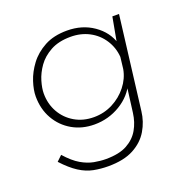

<svg xmlns="http://www.w3.org/2000/svg" viewBox="-108 -497 772 786"><g transform="rotate(-20 278.0 -104.0)"><path d="M234 186Q202 186 171 180Q140 174 109.5 154.5Q79 135 45 98L68 76Q100 112 128.5 128.5Q157 145 184 150Q211 155 235 155Q293 155 327.5 136Q362 117 380 85.5Q398 54 403 15L420 -116L428 -109Q404 -56 352.5 -25Q301 6 240 6Q186 6 143.5 -18.5Q101 -43 76.5 -86Q52 -129 52 -184Q52 -212 63.5 -247.5Q75 -283 100 -316.5Q125 -350 165.5 -372Q206 -394 264 -394Q330 -394 379 -360Q428 -326 444 -273L436 -260L459 -385H488L438 20Q433 64 410.5 102Q388 140 345 163Q302 186 234 186ZM269 -365Q217 -365 181.5 -345.5Q146 -326 125.5 -297Q105 -268 96 -237.5Q87 -207 87 -184Q87 -139 107.5 -102.5Q128 -66 164.5 -44.5Q201 -23 248 -23Q292 -23 330 -42.5Q368 -62 394 -95Q420 -128 427 -167L433 -218Q430 -259 408 -293Q386 -327 350 -346Q314 -365 269 -365Z"/></g></svg>

Font: Josefin Sans Thin ExtraLight
Style: Italic
Weight: 250
Italic angle: -7°
Version: Version 2.000